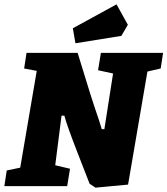

<svg xmlns="http://www.w3.org/2000/svg" viewBox="-45 -856 770 883"><path d="M694 -541 633 -527 544 -7 394 7 367 -11 311 -155Q262 -281 251 -324H238L209 -96L277 -80L264 0H-25L-14 -72L48 -85L124 -530L66 -541L77 -613H312L369 -428L392 -357Q413 -297 423 -262H435L475 -518L406 -533L419 -613H705ZM290 -726 491 -836 543 -742 513 -691 302 -657Z"/></svg>

Font: Grenze Black
Style: Italic
Weight: 900
Italic angle: -10°
Designer: Renata Polastri
Foundry: Omnibus-Type
Version: Version 1.002; ttfautohint (v1.8)